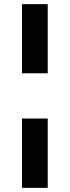

<svg xmlns="http://www.w3.org/2000/svg" viewBox="-20 -725 336 925"><path d="M86 -372V-705H210V-372ZM86 180V-154H210V180Z"/></svg>

Font: Nunito Sans 11pt
Style: Bold
Weight: 700
Version: Version 3.101;gftools[0.9.27]